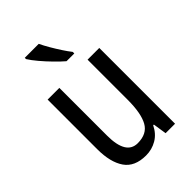

<svg xmlns="http://www.w3.org/2000/svg" viewBox="-229 -859 962 962"><g transform="rotate(-45 252.5 -378.0)"><path d="M434 -537V0H367L356 -72H351Q331 -31 296 -10.5Q261 10 219 10Q139 10 103.5 -41.5Q68 -93 68 -186V-537H151V-199Q151 -63 233 -63Q299 -63 325 -110Q351 -157 351 -253V-537ZM234 -766Q245 -743 261 -715.5Q277 -688 294 -662Q311 -636 326 -617V-606H271Q251 -623 223.5 -651Q196 -679 172 -707.5Q148 -736 135 -757V-766Z"/></g></svg>

Font: Noto Sans Devanagari Condensed
Style: Regular
Weight: 400
Width: 3
Designer: Jelle Bosma - Monotype Design Team
Foundry: Monotype Imaging Inc.
Version: Version 2.004; ttfautohint (v1.8.4.7-5d5b)